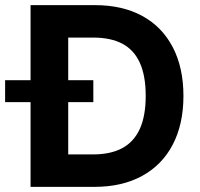

<svg xmlns="http://www.w3.org/2000/svg" viewBox="-59 -727 780 747"><path d="M125.3 0V-126.2H302.5Q371.3 -126.2 416.5 -150.6Q461.8 -174.9 484.9 -225.4Q507.9 -275.9 507.9 -353.9Q507.9 -432.1 485.1 -482.6Q462.2 -533.1 417 -556.9Q371.8 -580.8 303.5 -580.8H121.9V-707H311.1Q417.5 -707 494.8 -664.8Q572.1 -622.5 613.4 -542.9Q654.7 -463.3 654.7 -353.9Q654.7 -244.1 613.2 -164.6Q571.7 -85 493.8 -42.5Q415.9 0 308.9 0ZM206.4 0H59.9V-707H206.4ZM-39.1 -415.1H304.1V-329.7H-39.1Z"/></svg>

Font: WEMIX Pretendard Variable
Style: Regular
Weight: 400
Designer: Base glyphs from Inter by Rasmus Andersson; Hangeul glyphs from Noto Sans CJK(Source Han Sans) by Jang Soo-young and Kan
Foundry: Kil Hyung-jin
Version: Version 1.000;Glyphs 3.2 (3208)